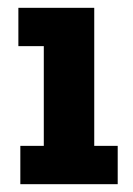

<svg xmlns="http://www.w3.org/2000/svg" viewBox="-20 -471 339 491"><path d="M32 0H281V-98H221V-451H27V-353H92V-98H32Z"/></svg>

Font: Zilla Slab Bold
Style: Regular
Weight: 700
Designer: Typotheque.com
Foundry: Typotheque type foundry
Version: Version 1.3; 2018